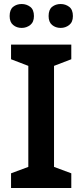

<svg xmlns="http://www.w3.org/2000/svg" viewBox="-20 -936 410 956"><path d="M335 0H35V-73L121 -105V-608L35 -641V-714H335V-641L249 -608V-105L335 -73ZM28 -856Q28 -888 45.5 -902Q63 -916 88 -916Q112 -916 130.5 -902Q149 -888 149 -856Q149 -826 130.5 -811.5Q112 -797 88 -797Q63 -797 45.5 -811.5Q28 -826 28 -856ZM222 -856Q222 -888 239.5 -902Q257 -916 282 -916Q306 -916 324.5 -902Q343 -888 343 -856Q343 -826 324.5 -811.5Q306 -797 282 -797Q257 -797 239.5 -811.5Q222 -826 222 -856Z"/></svg>

Font: Noto Sans Hebrew SemiBold
Style: Regular
Weight: 600
Designer: Monotype Design Team
Foundry: Monotype Imaging Inc.
Version: Version 2.003